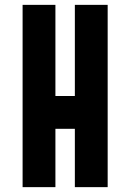

<svg xmlns="http://www.w3.org/2000/svg" viewBox="-20 -770 536 790"><path d="M73 0V-750H208V-375H288V-750H423V0H288V-240H208V0Z"/></svg>

Font: Mohave Bold
Style: Regular
Weight: 700
Designer: Gumpita Rahayu
Foundry: Tokotype
Version: Version 2.002;PS 002.002;hotconv 1.0.88;makeotf.lib2.5.64775